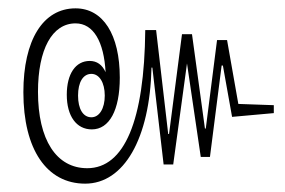

<svg xmlns="http://www.w3.org/2000/svg" viewBox="-20 -487 683 460"><path d="M184 -47C277 -47 339 -155 343 -325H345L372 -93H395L428 -335L461 -111H483L511 -330H514L536 -207L636 -216V-235L551 -238L524 -391H500L473 -179H471L440 -405H416L385 -166H383L354 -415H328C326 -198 278 -84 189 -84C115 -84 71 -152 71 -267C71 -369 105 -431 161 -431C204 -431 229 -387 233 -314C225 -332 212 -341 195 -341C161 -341 140 -310 140 -260C140 -209 163 -177 200 -177C242 -177 267 -223 267 -301C267 -404 227 -467 161 -467C83 -467 36 -391 36 -266C36 -129 92 -47 184 -47ZM199 -206C179 -206 167 -226 167 -258C167 -290 179 -310 199 -310C218 -310 231 -289 231 -258C231 -227 218 -206 199 -206Z"/></svg>

Font: Noto Sans Thai Looped UI Condensed Light
Style: Regular
Weight: 300
Width: 3
Designer: Cadson Demak Team
Foundry: Cadson Demak Co., Ltd.
Version: Version 1.000